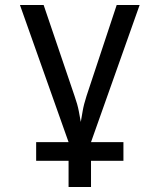

<svg xmlns="http://www.w3.org/2000/svg" viewBox="-20 -570 640 770"><path d="M125 75V0H255L60 -550H155L279 -185Q291 -151 296 -124.5Q301 -98 304 -81Q307 -98 311.5 -124.5Q316 -151 327 -185L448 -550H540L345 0H475V75H345V180H255V75Z"/></svg>

Font: JetBrainsMonoNL NFM
Style: Regular
Weight: 400
Monospace: yes
Designer: Philipp Nurullin, Konstantin Bulenkov
Foundry: JetBrains
Version: Version 2.304; ttfautohint (v1.8.4.7-5d5b);Nerd Fonts 3.3.0